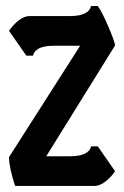

<svg xmlns="http://www.w3.org/2000/svg" viewBox="-20 -614 410 634"><path d="M359.9 -463.9 132.8 -98.1H211.9Q272.9 -98.1 280.8 -130.9H302.7L359.9 -48.8Q347.7 -29.8 328.6 -14.9Q309.6 0 292 0H29.8Q9.8 -61.5 9.8 -95.2L244.6 -462.9H157.7Q96.7 -462.9 88.9 -430.2H66.9L9.8 -512.2Q22 -530.8 40.8 -545.9Q59.6 -561 77.6 -561H211.9Q272.5 -561 280.8 -594.2H302.7Q310.1 -585 319.6 -565.7Q329.1 -546.4 338.4 -524.7Q347.7 -502.9 353.8 -486.1Q359.9 -469.2 359.9 -463.9Z"/></svg>

Font: Bokor
Style: Regular
Weight: 400
Designer: Danh Hong
Foundry: Danh Hong
Version: Version 8.002; ttfautohint (v1.8.3)